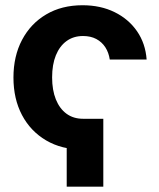

<svg xmlns="http://www.w3.org/2000/svg" viewBox="-20 -553 602 725"><path d="M370.1 -104.5V151.9H231.9V-104.5ZM291.5 11.7Q212.9 11.7 154.1 -22.9Q95.2 -57.6 63 -118.7Q30.8 -179.7 30.8 -260.3Q30.8 -340.8 63.2 -402.3Q95.7 -463.9 154.3 -498.5Q212.9 -533.2 291.5 -533.2Q359.9 -533.2 412.8 -507.1Q465.8 -481 497.6 -434.8Q529.3 -388.7 533.7 -328.1H394.5Q390.6 -354.5 377.7 -374.5Q364.7 -394.5 343.5 -405.8Q322.3 -417 293.5 -417Q257.3 -417 231.2 -397.9Q205.1 -378.9 190.9 -344Q176.8 -309.1 176.8 -260.7Q176.8 -212.9 190.9 -177.7Q205.1 -142.6 231.2 -123.5Q257.3 -104.5 293.5 -104.5Z"/></svg>

Font: Inter 28pt
Style: Bold
Weight: 700
Designer: Rasmus Andersson
Foundry: rsms
Version: Version 4.001;git-66647c0bb